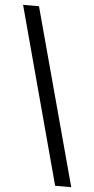

<svg xmlns="http://www.w3.org/2000/svg" viewBox="-58 -775 450 916"><g transform="rotate(5 167.0 -316.5)"><path d="M14.6 -740.2H90.8L319.3 106.4H242.2Z"/></g></svg>

Font: WEMIX Pretendard Variable
Style: Regular
Weight: 400
Designer: Base glyphs from Inter by Rasmus Andersson; Hangeul glyphs from Noto Sans CJK(Source Han Sans) by Jang Soo-young and Kan
Foundry: Kil Hyung-jin
Version: Version 1.000;Glyphs 3.2 (3208)